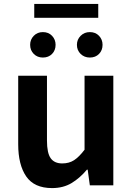

<svg xmlns="http://www.w3.org/2000/svg" viewBox="-20 -947 677 981"><path d="M246 14Q155 14 114 -45.5Q73 -105 73 -210V-560H220V-229Q220 -165 239 -138.5Q258 -112 298 -112Q333 -112 358.5 -128.5Q384 -145 412 -182V-560H559V0H439L428 -80H424Q388 -37 345.5 -11.5Q303 14 246 14ZM199 -653Q171 -653 152.5 -671.5Q134 -690 134 -718Q134 -745 152.5 -764Q171 -783 199 -783Q228 -783 246 -764Q264 -745 264 -718Q264 -690 246 -671.5Q228 -653 199 -653ZM155 -856V-927H482V-856ZM439 -653Q411 -653 392 -671.5Q373 -690 373 -718Q373 -745 392 -764Q411 -783 439 -783Q468 -783 486 -764Q504 -745 504 -718Q504 -690 486 -671.5Q468 -653 439 -653Z"/></svg>

Font: Chiron Sans HK TT
Style: Bold
Weight: 700
Designer: Ryoko NISHIZUKA 西塚涼子 (kana, bopomofo & ideographs); Paul D. Hunt (Latin, Greek & Cyrillic); Sandoll Communications 산돌커뮤니
Foundry: Adobe
Version: Version 2.022;hotconv 1.0.109;makeotfexe 2.5.65596